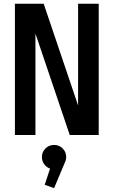

<svg xmlns="http://www.w3.org/2000/svg" viewBox="-20 -720 610 1024"><path d="M396.5 -700H506.5V0H352L169 -541V0H59.5V-700H213L396.5 -157.5ZM333 116.5Q333 134.5 324.5 150L268.5 283.5L218.5 265.5L247 179Q227.5 172.5 215.5 155.5Q203.5 138.5 203.5 116.5Q203.5 90.5 222.5 71.8Q241.5 53 268.5 53Q295.5 53 314.2 71.8Q333 90.5 333 116.5Z"/></svg>

Font: League Mono Narrow Medium
Style: Regular
Weight: 500
Width: 3
Designer: Tyler Finck
Foundry: The League of Moveable Type / Tyler Finck
Version: Version 2.210